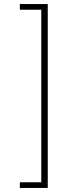

<svg xmlns="http://www.w3.org/2000/svg" viewBox="-20 -820 354 949"><path d="M216 109H78V81H184V-772H78V-800H216Z"/></svg>

Font: FiraGO UltraLight
Style: Regular
Weight: 200
Designer: bBox Type
Foundry: bBox Type GmbH
Version: Version 1.001